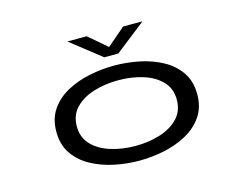

<svg xmlns="http://www.w3.org/2000/svg" viewBox="-98 -855 1296 1020"><g transform="rotate(-15 550.0 -344.5)"><path d="M552 11Q483.5 11 415 -3.2Q346.5 -17.5 289.8 -48.5Q233 -79.5 198.5 -129.5Q164 -179.5 164 -251Q164 -322.5 198.5 -372.5Q233 -422.5 289.8 -453.2Q346.5 -484 415 -498Q483.5 -512 552 -512Q620 -512 688.5 -498Q757 -484 813.5 -453.2Q870 -422.5 904.5 -372.5Q939 -322.5 939 -251Q939 -179.5 904.5 -129.5Q870 -79.5 813.5 -48.5Q757 -17.5 688.5 -3.2Q620 11 552 11ZM552 -70Q625.5 -70 688 -89.8Q750.5 -109.5 788.5 -149.5Q826.5 -189.5 826.5 -251Q826.5 -312.5 788.2 -352.2Q750 -392 687.5 -411.5Q625 -431 552 -431Q478.5 -431 416 -411.5Q353.5 -392 315 -352.2Q276.5 -312.5 276.5 -251Q276.5 -189.5 314.8 -149.5Q353 -109.5 415.8 -89.8Q478.5 -70 552 -70ZM344.5 -700H451.5L551.5 -614L651.5 -700H758L590 -568H512.5Z"/></g></svg>

Font: Trispace Expanded
Style: Regular
Weight: 400
Width: 7
Designer: Tyler Finck
Foundry: Etcetera Type Company
Version: Version 1.210; ttfautohint (v1.8.3)